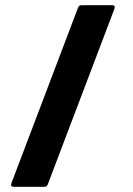

<svg xmlns="http://www.w3.org/2000/svg" viewBox="-20 -720 513 740"><path d="M24 -14 281 -691Q284 -700 295 -700H411Q426 -700 421 -686L164 -9Q161 0 150 0H34Q19 0 24 -14Z"/></svg>

Font: UMi
Style: Bold
Weight: 700
Designer: Peter Middis
Foundry: We Are UMi
Version: Version 1.0